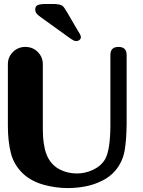

<svg xmlns="http://www.w3.org/2000/svg" viewBox="-20 -936 718 963"><path d="M574.2 -700.7Q615.2 -700.7 615.2 -660.2V-317.9Q614.7 -237.3 605 -180.2Q594.7 -123 558.1 -80.1Q531.7 -48.8 491.7 -29.3Q452.1 -9.3 407.7 -1Q364.3 7.3 319.3 7.3Q258.8 7.3 197.3 -9.8Q136.2 -27.3 95.7 -64.9Q50.3 -107.9 34.7 -167.5Q19.5 -226.6 19.5 -305.7V-613.8Q19.5 -649.9 44.9 -675.3Q70.3 -700.7 107.4 -700.7Q144 -700.7 169.4 -675.3Q194.8 -649.9 194.8 -613.8V-305.7Q194.8 -271 196.3 -245.6Q198.2 -220.7 203.6 -194.8Q209 -168.9 219.7 -147Q241.2 -105.5 280.3 -85.9Q318.8 -65.9 366.7 -65.9Q407.7 -65.9 448.2 -85Q488.8 -104.5 508.3 -139.6Q532.7 -185.1 533.7 -303.7V-660.2Q533.7 -700.7 574.2 -700.7ZM254.9 -916Q275.4 -914.6 284.7 -911.1Q294.4 -907.7 299.3 -900.9Q304.7 -894 317.4 -873L370.1 -782.7Q385.7 -759.8 385.7 -750Q385.7 -741.2 378.4 -735.4Q371.6 -730 361.8 -730Q355.5 -730 348.6 -733.4Q341.8 -736.8 336.4 -740.7L320.3 -752L189.5 -846.2Q181.2 -852.5 173.3 -858.4Q166 -864.3 161.1 -871.6Q156.7 -878.4 156.7 -888.2Q156.7 -905.3 169.4 -910.6Q182.1 -916 210 -916Z"/></svg>

Font: inglobal
Style: Bold
Weight: 700
Designer: Andrey Kochetov, Denis Davydov, Evgeny Yurtaev
Foundry: inglobal.ru
Version: Version 1.00 September 25, 2014, initial release